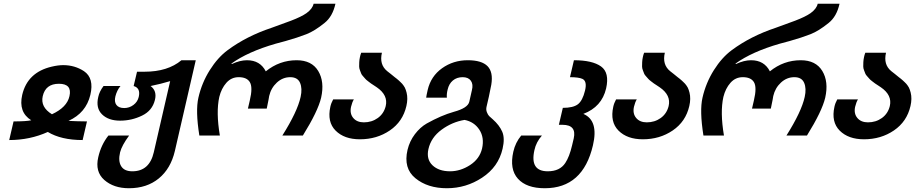

<svg xmlns="http://www.w3.org/2000/svg" viewBox="-20 -740 4862 1020"><path d="M344 -98Q350 -98 363.5 -97Q377 -96 388 -96Q394 -96 412 -95.5Q430 -95 442 -95L419 4Q305 4 234 -39Q139 4 29 4L52 -95Q119 -95 146 -101Q77 -144 98 -236Q126 -356 255 -386Q289 -394 316 -394Q377 -394 426 -362Q481 -325 460 -236Q437 -140 344 -98ZM349 -229Q364 -295 293 -295Q222 -295 207 -229Q194 -171 256 -133Q336 -170 349 -229Z M640 -166Q667 -166 689 -182.5Q711 -199 717 -225Q728 -272 690 -283L708 -359H748Q871 -359 944 -420H1020L909 62Q887 156 823.5 208Q760 260 665 260Q584 260 534 216Q484 172 502 95Q517 29 556 -20H666Q627 33 618 69Q607 115 623.5 142.5Q640 170 683 170Q774 170 797 69L884 -309Q834 -294 780 -283Q815 -257 803 -209Q789 -152 735 -126Q680 -99 618 -99Q556 -99 522 -132.5Q488 -166 502 -225Q508 -254 530 -283H620Q601 -260 593 -228Q586 -199 598.5 -182.5Q611 -166 640 -166Z M1577 -225Q1587 -270 1574 -300Q1561 -330 1522 -330Q1482 -330 1451 -301.5Q1420 -273 1410 -230Q1410 -225 1397 -163H1297L1307 -206Q1324 -277 1307 -304Q1291 -330 1248 -330Q1209 -330 1182.5 -300Q1156 -270 1145 -225Q1127 -144 1148 -20H1039Q1018 -152 1034 -221Q1052 -300 1094.5 -367.5Q1137 -435 1190 -474Q1290 -548 1422 -592Q1446 -600 1526 -630Q1581 -651 1608 -670Q1640 -693 1646 -720H1762Q1747 -652 1704 -618Q1651 -575 1607 -558Q1561 -540 1497 -522L1445 -508Q1296 -465 1209 -402L1212 -400Q1255 -420 1292 -420Q1362 -420 1392 -361Q1465 -420 1556 -420Q1636 -420 1670.5 -363Q1705 -306 1686 -221Q1669 -149 1589 -20H1480Q1560 -147 1577 -225Z M1913 -90Q1955 -90 1987 -113Q2019 -136 2029 -176Q2043 -234 1982 -276Q1981 -277 1967 -286Q1953 -295 1951 -296.5Q1949 -298 1936.5 -307.5Q1924 -317 1921.5 -320.5Q1919 -324 1910 -333.5Q1901 -343 1899 -349Q1897 -355 1892.5 -366Q1888 -377 1888 -387Q1888 -397 1888.5 -409.5Q1889 -422 1892 -436Q1894 -447 1899 -460H2009Q1994 -397 2037 -362Q2042 -358 2055.5 -347.5Q2069 -337 2077 -330Q2080 -328 2088 -321.5Q2096 -315 2098.5 -312.5Q2101 -310 2107.5 -304Q2114 -298 2116.5 -295Q2119 -292 2123.5 -286Q2128 -280 2130.5 -275Q2133 -270 2135.5 -263Q2138 -256 2140 -248Q2148 -216 2139 -177Q2120 -94 2051 -47Q1982 0 1892 0Q1809 0 1763 -46Q1717 -92 1735 -173Q1739 -192 1750 -212H1860Q1851 -198 1845 -173Q1837 -137 1856.5 -113.5Q1876 -90 1913 -90Z M2252 -262Q2269 -335 2328.5 -377.5Q2388 -420 2465 -420Q2539 -420 2570 -388.5Q2601 -357 2590 -290Q2582 -249 2577 -226L2565 -174Q2561 -158 2566.5 -144Q2572 -130 2578.5 -123.5Q2585 -117 2598 -106Q2633 -75 2648 -40.5Q2663 -6 2650 50Q2628 147 2541 204Q2456 260 2354 260Q2252 260 2187 207Q2122 154 2145 56Q2156 10 2184 -27Q2212 -64 2247 -84Q2324 -127 2391 -146Q2465 -166 2473 -199L2487 -261Q2495 -292 2481.5 -311Q2468 -330 2438 -330Q2407 -330 2386 -312.5Q2365 -295 2358 -264Q2352 -240 2354 -221H2244Q2245 -231 2252 -262ZM2256 52Q2244 106 2277.5 138Q2311 170 2371 170Q2426 170 2477 137Q2528 104 2541 49Q2554 -9 2526.5 -51Q2499 -93 2448 -103Q2382 -92 2326 -51Q2270 -10 2256 52Z M2874 260Q2777 260 2731.5 209.5Q2686 159 2707 66Q2718 17 2749 -20H2859Q2828 15 2819 58Q2794 170 2890 170Q2954 170 2983 126Q3005 93 3019 33L3028 -5Q3044 -77 2968 -77H2949L2970 -167Q3025 -167 3050 -186Q3075 -205 3088 -259Q3100 -309 3074 -321Q3054 -330 3008 -330L3029 -420Q3127 -420 3173 -387Q3219 -354 3200 -270Q3177 -172 3079 -135Q3161 -100 3130 32Q3077 260 2874 260Z M3416 -90Q3458 -90 3490 -113Q3522 -136 3532 -176Q3546 -234 3485 -276Q3484 -277 3470 -286Q3456 -295 3454 -296.5Q3452 -298 3439.5 -307.5Q3427 -317 3424.5 -320.5Q3422 -324 3413 -333.5Q3404 -343 3402 -349Q3400 -355 3395.5 -366Q3391 -377 3391 -387Q3391 -397 3391.5 -409.5Q3392 -422 3395 -436Q3397 -447 3402 -460H3512Q3497 -397 3540 -362Q3545 -358 3558.5 -347.5Q3572 -337 3580 -330Q3583 -328 3591 -321.5Q3599 -315 3601.5 -312.5Q3604 -310 3610.5 -304Q3617 -298 3619.5 -295Q3622 -292 3626.5 -286Q3631 -280 3633.5 -275Q3636 -270 3638.5 -263Q3641 -256 3643 -248Q3651 -216 3642 -177Q3623 -94 3554 -47Q3485 0 3395 0Q3312 0 3266 -46Q3220 -92 3238 -173Q3242 -192 3253 -212H3363Q3354 -198 3348 -173Q3340 -137 3359.5 -113.5Q3379 -90 3416 -90Z M4255 -225Q4265 -270 4252 -300Q4239 -330 4200 -330Q4160 -330 4129 -301.5Q4098 -273 4088 -230Q4088 -225 4075 -163H3975L3985 -206Q4002 -277 3985 -304Q3969 -330 3926 -330Q3887 -330 3860.5 -300Q3834 -270 3823 -225Q3805 -144 3826 -20H3717Q3696 -152 3712 -221Q3730 -300 3772.5 -367.5Q3815 -435 3868 -474Q3968 -548 4100 -592Q4124 -600 4204 -630Q4259 -651 4286 -670Q4318 -693 4324 -720H4440Q4425 -652 4382 -618Q4329 -575 4285 -558Q4239 -540 4175 -522L4123 -508Q3974 -465 3887 -402L3890 -400Q3933 -420 3970 -420Q4040 -420 4070 -361Q4143 -420 4234 -420Q4314 -420 4348.5 -363Q4383 -306 4364 -221Q4347 -149 4267 -20H4158Q4238 -147 4255 -225Z M4591 -90Q4633 -90 4665 -113Q4697 -136 4707 -176Q4721 -234 4660 -276Q4659 -277 4645 -286Q4631 -295 4629 -296.5Q4627 -298 4614.5 -307.5Q4602 -317 4599.5 -320.5Q4597 -324 4588 -333.5Q4579 -343 4577 -349Q4575 -355 4570.5 -366Q4566 -377 4566 -387Q4566 -397 4566.5 -409.5Q4567 -422 4570 -436Q4572 -447 4577 -460H4687Q4672 -397 4715 -362Q4720 -358 4733.5 -347.5Q4747 -337 4755 -330Q4758 -328 4766 -321.5Q4774 -315 4776.5 -312.5Q4779 -310 4785.5 -304Q4792 -298 4794.5 -295Q4797 -292 4801.5 -286Q4806 -280 4808.5 -275Q4811 -270 4813.5 -263Q4816 -256 4818 -248Q4826 -216 4817 -177Q4798 -94 4729 -47Q4660 0 4570 0Q4487 0 4441 -46Q4395 -92 4413 -173Q4417 -192 4428 -212H4538Q4529 -198 4523 -173Q4515 -137 4534.5 -113.5Q4554 -90 4591 -90Z"/></svg>

Font: Miedinger
Style: Bold-Italic
Weight: 700
Italic angle: -13°
Version: Version 001.000